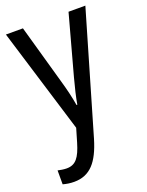

<svg xmlns="http://www.w3.org/2000/svg" viewBox="-146 -610 704 922"><g transform="rotate(-20 206.0 -148.5)"><path d="M3 -537 167 -1 147 67C126 138 104 167 58 167C43 167 26 164 13 161V232C31 237 49 240 70 240C152 240 197 186 229 79L409 -537H323L240 -233C227 -185 216 -139 210 -103H206C199 -146 188 -190 176 -232L90 -537Z"/></g></svg>

Font: Noto Sans Lao UI Cond
Style: Regular
Weight: 400
Width: 3
Designer: Monotype Design Team
Foundry: Monotype Imaging Inc.
Version: Version 2.000